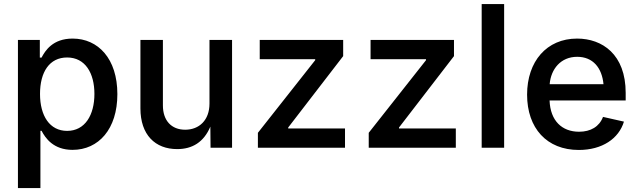

<svg xmlns="http://www.w3.org/2000/svg" viewBox="-20 -748 3231 972"><path d="M70.8 204.1H184.6V-85.9H190.4C209.5 -49.3 250 10.7 347.2 10.7C479 10.7 574.2 -94.2 574.2 -271.5C574.2 -450.7 477.1 -552.7 347.7 -552.7C247.1 -552.7 209 -491.7 190.4 -456.5H181.6V-545.9H70.8ZM319.8 -85.4C231.9 -85.4 182.6 -161.1 182.6 -272.5C182.6 -383.8 230.5 -457 319.8 -457C411.6 -457 458 -377.9 458 -272.5C458 -166 410.6 -85.4 319.8 -85.4Z M877 6.8C953.6 6.8 1011.7 -28.3 1044.9 -106.9L1045.9 0H1154.8V-545.9H1040.5V-223.6C1040.5 -139.6 988.3 -91.3 917.5 -91.3C847.7 -91.3 804.7 -137.7 804.7 -214.4V-545.9H690.9V-199.2C690.9 -65.4 765.6 6.8 877 6.8Z M1285.6 0H1726.6V-97.7H1439V-102.5L1717.3 -463.9V-545.9H1294.9V-448.2H1575.7V-443.4L1285.6 -75.7Z M1846.7 0H2287.6V-97.7H2000V-102.5L2278.3 -463.9V-545.9H1856V-448.2H2136.7V-443.4L1846.7 -75.7Z M2532.2 -727.5H2418.5V0H2532.2Z M2910.2 11.2C3028.8 11.2 3112.8 -46.4 3138.7 -132.3L3032.7 -156.2C3014.2 -106.9 2970.2 -81.1 2911.6 -81.1C2825.2 -81.1 2766.1 -136.2 2762.2 -239.3H3147.5V-277.8C3147.5 -473.1 3028.8 -552.7 2901.4 -552.7C2747.6 -552.7 2648.4 -437 2648.4 -269C2648.4 -99.1 2748 11.2 2910.2 11.2ZM2762.7 -321.8C2769 -398.4 2818.8 -460.4 2901.9 -460.4C2981.9 -460.4 3027.3 -404.8 3035.2 -321.8Z"/></svg>

Font: Raveo Medium
Style: Regular
Weight: 500
Designer: Jakub Foglar, Rasmus Andersson (Inter)
Foundry: Jakubfoglar.com
Version: Version 1.100;Glyphs 3.2.3 (3260)